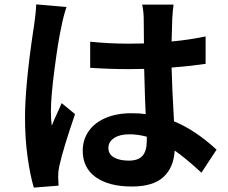

<svg xmlns="http://www.w3.org/2000/svg" viewBox="-20 -804 1040 875"><path d="M283 -772Q278 -758 270.5 -730Q263 -702 260 -683Q246 -623 229 -493.5Q212 -364 212 -296Q212 -258 216 -231Q227 -260 247 -302L261 -334L322 -284Q267 -124 250 -46Q245 -23 245 1L247 42L134 51Q117 -7 105.5 -90Q94 -173 94 -269Q94 -411 131 -661Q132 -666 135 -686Q144 -748 145 -784ZM649 -181Q608 -192 569 -192Q526 -192 500 -175Q474 -158 474 -130Q474 -101 499.5 -86.5Q525 -72 567 -72Q611 -72 630 -94.5Q649 -117 649 -163ZM771 -783Q767 -756 765 -718L762 -615Q841 -622 917 -638V-513Q839 -502 762 -496Q764 -407 773 -251Q869 -212 967 -122L898 -17Q824 -85 776 -118Q772 -41 725 2.5Q678 46 581 46Q476 46 416.5 3.5Q357 -39 357 -117Q357 -167 384 -206Q411 -245 461.5 -266.5Q512 -288 579 -288Q617 -288 644 -284L641 -352L637 -490L566 -489Q480 -489 391 -495V-614Q477 -605 566 -605L636 -606L635 -717Q635 -748 628 -783Z"/></svg>

Font: Sinter Bold
Style: Regular
Weight: 700
Foundry: Adobe & rsms
Version: Version 1.000